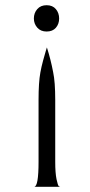

<svg xmlns="http://www.w3.org/2000/svg" viewBox="-20 -485 344 737"><path d="M110 -414Q110 -435 123 -450Q136 -465 159 -465Q182 -465 194.5 -450Q207 -435 207 -414Q207 -393 194.5 -378.5Q182 -364 159 -364Q136 -364 123 -379Q110 -394 110 -414ZM192 136Q192 179 197 203Q202 227 206 230L211 232H111Q128 232 128 136V-102Q128 -169 135 -207Q139 -229 145.5 -253Q152 -277 156 -290L160 -303Q175 -256 184 -208Q192 -171 192 -101Z"/></svg>

Font: Bellefair
Style: Regular
Weight: 400
Designer: Nick Shinn, Liron Lavi Turkenic
Foundry: Shinntype
Version: Version 1.003;PS 001.003;hotconv 1.0.88;makeotf.lib2.5.64775